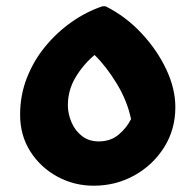

<svg xmlns="http://www.w3.org/2000/svg" viewBox="-20 -580 621 611"><path d="M44 -215Q44 -277 65.5 -332Q87 -387 124 -432Q161 -477 208 -510Q255 -543 306 -560H316Q380 -528 430 -474.5Q480 -421 509 -359.5Q538 -298 538 -239Q538 -168 502.5 -111.5Q467 -55 408 -22Q349 11 278 11Q216 11 162.5 -18Q109 -47 76.5 -98Q44 -149 44 -215ZM196 -245Q196 -218 207.5 -191Q219 -164 241 -147Q263 -130 294 -130Q332 -130 357.5 -151.5Q383 -173 397 -201Q385 -259 351.5 -314Q318 -369 281 -405Q245 -375 220.5 -334Q196 -293 196 -245Z"/></svg>

Font: Kufam
Style: Bold Italic
Weight: 700
Italic angle: -11°
Designer: Artur Schmal
Foundry: Original Type
Version: Version 1.301; ttfautohint (v1.8.3)